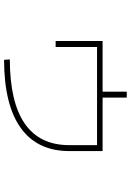

<svg xmlns="http://www.w3.org/2000/svg" viewBox="136 -794 665 978"><g transform="rotate(90 469.0 -304.5)"><path d="M718.8 -324.2V-465.8H218.8V-254.9H188.5V-494.1H446.3V-617.2H476.6V-494.1H749V-324.2Q749 -161.6 631.1 -77.1Q513.2 7.3 284.2 7.8L282.2 -21.5Q500.5 -22 609.6 -97.9Q718.8 -173.8 718.8 -324.2Z"/></g></svg>

Font: Pretendard Thin
Style: Regular
Weight: 100
Designer: Base glyphs from Inter by Rasmus Andersson; Hangeul glyphs from Noto Sans CJK(Source Han Sans) by Jang Soo-young and Kan
Foundry: Kil Hyung-jin
Version: Version 1.309